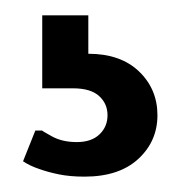

<svg xmlns="http://www.w3.org/2000/svg" viewBox="-20 -40 235 250"><path d="M95 30Q137 30 161 53Q185 76 185 110Q185 144 160 167Q135 190 90 190Q71 190 56.5 187Q42 184 31 180Q19 176 10 170L26 130H35Q34 130 47.5 137.5Q61 145 80 145Q99 145 109.5 135Q120 125 120 110Q120 95 109 85Q98 75 75 75H35V-20H95Z"/></svg>

Font: Scada
Style: Regular
Weight: 400
Designer: Jovanny Lemonad
Foundry: Jovanny Lemonad
Version: Version 3.005; ttfautohint (v0.91) -l 8 -r 50 -G 200 -x 0 -w